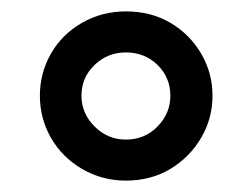

<svg xmlns="http://www.w3.org/2000/svg" viewBox="-20 -731 443 337"><path d="M201 -414Q159 -414 124 -434.5Q89 -455 69.5 -489Q50 -523 50 -563Q50 -603 69.5 -637Q89 -671 124 -691Q159 -711 201 -711Q245 -711 279 -691Q313 -671 333 -637Q353 -603 353 -563Q353 -523 333 -489Q313 -455 279 -434.5Q245 -414 201 -414ZM201 -486Q234 -486 256.5 -509Q279 -532 279 -563Q279 -595 256.5 -617Q234 -639 201 -639Q169 -639 146 -617Q123 -595 123 -563Q123 -532 146 -509Q169 -486 201 -486Z"/></svg>

Font: Red Hat Display ExtraBold
Style: Regular
Weight: 800
Designer: Pentagram, MCKL
Foundry: Pentagram, MCKL
Version: Version 1.023